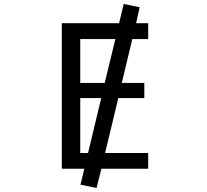

<svg xmlns="http://www.w3.org/2000/svg" viewBox="-20 -848 1040 966"><path d="M422.9 -78.1 489.3 -354.5H383.8V-78.1ZM645.5 -651.4 592.8 -430.7H706.1V-354.5H575.2L508.8 -78.1H725.6V1H490.2L465.8 97.7L384.8 81.1L404.3 1H291V-731.4H579.1L602.5 -828.1L682.6 -811.5L665 -731.4H725.6V-651.4ZM383.8 -651.4V-430.7H506.8L560.5 -651.4Z"/></svg>

Font: Gen Shin Gothic Monospace Regular
Style: Regular
Weight: 400
Designer: [Source Han Sans]
Ryoko NISHIZUKA  (kana & ideographs); Paul D. Hunt (Latin, Greek & Cyrillic); Wenlong ZHANG  (bopomofo
Version: Version 1.002.20150607